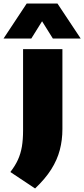

<svg xmlns="http://www.w3.org/2000/svg" viewBox="-77 -828 476 1086"><path d="M121.5 238 -18.5 145Q8.5 110.5 24.2 76Q40 41.5 46.8 1.5Q53.5 -38.5 53.5 -90V-550H276V-98Q276 -35.5 261.2 20.5Q246.5 76.5 212.8 130Q179 183.5 121.5 238ZM-57 -610 74 -808H248L379.5 -610H222L145.5 -732.5H176.5L100 -610Z"/></svg>

Font: Encode Sans SemiExpanded Black
Style: Regular
Weight: 900
Width: 6
Designer: Multiple Designers
Foundry: Impallari Type
Version: Version 3.002